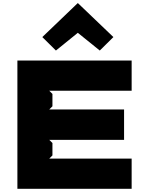

<svg xmlns="http://www.w3.org/2000/svg" viewBox="-20 -1192 921 1212"><path d="M811 -190.9V0H89.8V-810.1H811V-619.1H291L311 -599.1V-521L291 -501H763.2V-309.1H291L311 -289.1V-210.9L291 -190.9ZM472.2 -1171.9 695.8 -958 609.9 -873 471.2 -984.9 333 -873 247.1 -958 470.2 -1171.9Z"/></svg>

Font: Sinkin Sans 900 X Black
Style: Regular
Weight: 950
Designer: Keith Bates
Foundry: K-Type
Version: Sinkin Sans (version 1.0)  by Keith Bates   •   © 2014   www